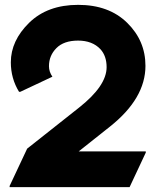

<svg xmlns="http://www.w3.org/2000/svg" viewBox="-20 -767 662 787"><path d="M19.5 0V-4.9L91.3 -157.7L303.7 -325.7Q417 -415 417 -491.7Q417 -537.6 391.6 -565.4Q358.4 -600.6 300 -600.6Q241.7 -600.6 211.2 -569.8Q180.7 -539.1 180.7 -495.6Q180.7 -473.1 194.8 -452.6L63 -390.6H58.1Q24.4 -445.3 24.4 -511.7Q24.4 -600.1 99.6 -673.8Q174.8 -747.1 300.3 -747.1Q426.3 -747.1 501.2 -673.6Q576.2 -600.1 576.2 -497.1Q576.2 -363.8 431.2 -248.5L302.7 -146.5H577.6V-141.6L511.2 0Z"/></svg>

Font: Nova Round
Style: Bold
Weight: 700
Designer: Wojciech Kalinowski "wmk69" (wmk69@o2.pl)
Foundry: Wojciech Kalinowski "wmk69" (wmk69@o2.pl)
Version: Version 3.1.0; 2021-05-23